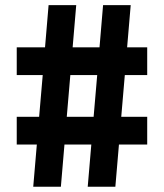

<svg xmlns="http://www.w3.org/2000/svg" viewBox="-20 -713 626 733"><path d="M314.9 0 328.6 -161.1H226.1L212.4 0H106.9L120.6 -161.1H43.9V-267.1H129.4L143.1 -426.3H43.9V-532.2H151.9L165.5 -693.4H271L257.3 -532.2H359.9L373.5 -693.4H479L465.3 -532.2H542V-426.3H456.5L442.9 -267.1H542V-161.1H434.1L420.4 0ZM234.9 -267.1H337.4L351.1 -426.3H248.5Z"/></svg>

Font: Cascadia Mono PL SemiBold
Style: Regular
Weight: 600
Monospace: yes
Designer: Aaron Bell
Foundry: Saja Typeworks
Version: Version 2404.023; ttfautohint (v1.8.4)